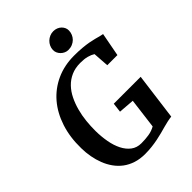

<svg xmlns="http://www.w3.org/2000/svg" viewBox="-270 -1087 1223 1223"><g transform="rotate(-45 341.0 -475.5)"><path d="M424.8 -806.6Q410.6 -806.6 397.7 -812.5Q384.8 -818.4 375 -828.1Q365.2 -837.9 359.6 -850.3Q354 -862.8 354.5 -876.5Q355 -893.6 362.1 -908.7Q369.1 -923.8 380.9 -935.1Q392.6 -946.3 408 -952.9Q423.3 -959.5 440.4 -959.5Q457 -959.5 470.9 -953.9Q484.9 -948.2 494.6 -938.7Q504.4 -929.2 509.8 -917Q515.1 -904.8 514.6 -891.6Q514.2 -874.5 507.6 -859.1Q501 -843.8 489.3 -832Q477.5 -820.3 461.2 -813.5Q444.8 -806.6 424.8 -806.6ZM302.2 7.8Q255.9 7.8 218.5 -4.4Q181.2 -16.6 152.3 -38.3Q123.5 -60.1 102.5 -89.6Q81.5 -119.1 67.9 -154.1Q54.2 -189 47.1 -227.8Q40 -266.6 39.6 -306.2Q37.6 -406.2 64.7 -489.3Q91.8 -572.3 142.3 -631.3Q192.9 -690.4 264.6 -723.1Q336.4 -755.9 424.3 -755.9Q465.8 -755.9 497.3 -752.9Q528.8 -750 553 -745.6Q577.1 -741.2 595.2 -736.3Q613.3 -731.4 627.9 -727.5L652.3 -722.2L622.1 -563H530.8L523.4 -670.4Q505.9 -681.6 480.7 -688.5Q455.6 -695.3 419.4 -695.3Q373.5 -695.3 337.9 -679.4Q302.2 -663.6 275.6 -636Q249 -608.4 231 -571.5Q212.9 -534.7 201.7 -492.9Q190.4 -451.2 185.8 -406.5Q181.2 -361.8 181.6 -318.8Q182.1 -268.1 190.7 -220.9Q199.2 -173.8 217.5 -137.5Q235.8 -101.1 264.4 -79.3Q293 -57.6 333 -57.6Q369.6 -57.6 401.4 -62.7Q433.1 -67.9 459.5 -83L485.4 -288.1L378.9 -296.4L386.7 -360.4H628.9L587.4 -43.5Q572.3 -42 551.5 -37.6Q530.8 -33.2 509.8 -27.3Q489.7 -22 466.8 -15.6Q443.8 -9.3 417.7 -4.2Q391.6 1 362.8 4.4Q334 7.8 302.2 7.8Z"/></g></svg>

Font: Brush Lettering One
Style: Bold Italic
Weight: 400
Italic angle: -7°
Designer: Eben Sorkin
Foundry: Eben Sorkin
Version: Version 1.001